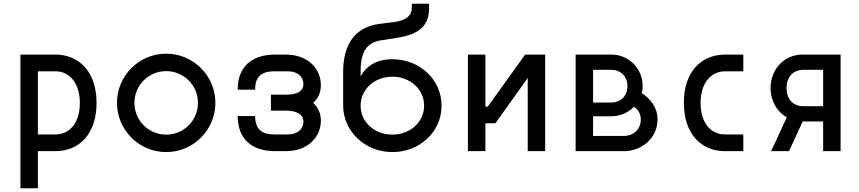

<svg xmlns="http://www.w3.org/2000/svg" viewBox="-20 -814 4627 1034"><path d="M279 -90H184V-430H279C353 -430 410 -368 410 -260C410 -149 353 -90 279 -90ZM90 200H184V0H279C407 0 500 -93 500 -260C500 -428 405 -520 279 -520H90Z M875 -89C780 -89 704 -165 704 -260C704 -355 780 -431 875 -431C970 -431 1046 -355 1046 -260C1046 -165 970 -89 875 -89ZM610 -260C610 -114 729 5 875 5C1021 5 1140 -114 1140 -260C1140 -406 1021 -525 875 -525C729 -525 610 -406 610 -260Z M1518 -520H1461C1340 -520 1260 -458 1260 -331H1354C1354 -399 1386 -430 1457 -430H1530C1587 -430 1614 -397 1614 -362C1614 -323 1581 -304 1520 -304H1439V-218H1520C1580 -218 1614 -197 1614 -158C1614 -123 1587 -90 1530 -90H1457C1387 -90 1354 -121 1354 -189H1260C1260 -62 1340 0 1461 0H1518C1643 0 1708 -80 1708 -164C1708 -204 1693 -236 1666 -260C1693 -283 1708 -315 1708 -356C1708 -440 1643 -520 1518 -520Z M1828 -427V-245C1829 -106 1946 5 2093 5C2241 5 2358 -105 2358 -245C2358 -385 2241 -495 2093 -495C2009 -495 1954 -460 1922 -403V-427C1922 -535 1954 -585 2033 -597L2117 -610C2243 -630 2291 -678 2291 -774V-794H2198V-774C2198 -731 2168 -703 2100 -695L2021 -685C1908 -670 1828 -593 1828 -427ZM1922 -245C1922 -333 1997 -401 2093 -401C2189 -401 2264 -333 2264 -245C2264 -157 2189 -89 2093 -89C1997 -89 1922 -157 1922 -245Z M2648 -150 2822 -394V0H2916V-520H2808L2607 -240H2594V-520H2500V0H2594V-150Z M3441 -350C3441 -445 3367 -520 3273 -520H3080V0H3343C3430 0 3521 -66 3521 -170C3521 -236 3482 -284 3436 -312C3439 -324 3441 -337 3441 -350ZM3174 -82V-188H3273C3321 -188 3364 -208 3394 -239C3416 -225 3431 -202 3431 -170C3431 -116 3388 -82 3343 -82ZM3174 -262V-438H3273C3321 -438 3359 -404 3359 -350C3359 -296 3321 -262 3273 -262Z M3983 -90H3884C3810 -90 3753 -149 3753 -260C3753 -368 3810 -430 3884 -430H3983V-520H3884C3758 -520 3662 -428 3663 -260C3663 -93 3756 0 3884 0H3983Z M4130 -340C4130 -269 4165 -212 4217 -182L4133 0H4229L4303 -160H4413V0H4507V-520H4301C4206 -520 4130 -444 4130 -340ZM4216 -340C4216 -403 4255 -438 4305 -438H4413V-242H4305C4255 -242 4216 -276 4216 -340Z"/></svg>

Font: Grotesk 02 Mince
Style: Bold
Weight: 400
Designer: Frank Adebiaye, contributions by Jérémy Landes, Ariel Martín Pérez
Foundry: Velvetyne Type Foundry
Version: Version 3.000;Glyphs 3.1.2 (3150)